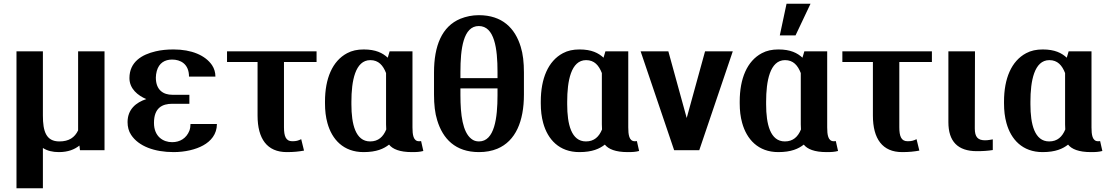

<svg xmlns="http://www.w3.org/2000/svg" viewBox="-20 -802 5907 1025"><path d="M68 203H209V-12C232 3 261 10 294 10C343 10 378 -4 404 -25L407 0H538V-528H397V-106C379 -68 348 -47 297 -47C226 -47 209 -101 209 -185V-528H68Z M661 -150C661 -125 667 -101 680 -82C720 -21 805 10 907 10C968 10 1026 -4 1065 -26C1105 -48 1138 -85 1138 -140H997C997 -127 995 -115 991 -104C975 -64 941 -43 899 -43C852 -43 802 -72 802 -146C802 -227 847 -248 900 -248H991V-296H900C853 -296 812 -320 812 -388C812 -400 814 -411 817 -423C829 -466 860 -484 899 -484C942 -484 989 -462 989 -393H1130C1130 -415 1124 -436 1112 -454C1076 -507 1002 -538 907 -538C872 -538 840 -535 811 -528C738 -511 671 -472 671 -385C671 -328 716 -292 761 -273C706 -255 661 -218 661 -150Z M1192 -471H1355V-185C1355 -61 1406 10 1511 10C1549 10 1575 7 1603 2L1588 -59C1571 -51 1562 -48 1540 -48C1506 -48 1496 -75 1496 -123V-471H1670V-528H1192Z M1715 -250C1715 -212 1719 -177 1728 -145C1752 -58 1813 10 1921 10C1990 10 2029 -8 2057 -30C2076 -6 2114 10 2179 10C2205 10 2221 9 2240 4L2228 -49C2225 -48 2222 -48 2217 -48C2186 -48 2182 -84 2182 -122V-528H2060L2050 -494C2023 -519 1986 -538 1922 -538C1888 -538 1859 -532 1833 -518C1754 -476 1715 -382 1715 -260ZM1856 -245V-259C1856 -369 1876 -481 1957 -481C2001 -481 2025 -453 2041 -412V-138C2041 -129 2042 -120 2042 -111C2026 -72 2000 -47 1956 -47C1878 -47 1856 -139 1856 -245Z M2297 -297C2297 -244 2302 -198 2314 -160C2344 -61 2411 10 2537 10C2573 10 2606 4 2635 -8C2733 -49 2777 -155 2777 -297V-415C2777 -468 2772 -514 2760 -552C2730 -651 2662 -721 2536 -721C2501 -721 2468 -714 2438 -702C2339 -661 2297 -558 2297 -415ZM2438 -294V-330H2636V-294C2636 -172 2620 -47 2537 -47C2522 -47 2508 -51 2496 -61C2450 -97 2438 -189 2438 -294ZM2438 -385V-418C2438 -541 2453 -663 2536 -663C2620 -663 2636 -543 2636 -418V-385Z M2867 -250C2867 -212 2871 -177 2880 -145C2904 -58 2965 10 3073 10C3142 10 3181 -8 3209 -30C3228 -6 3266 10 3331 10C3357 10 3373 9 3392 4L3380 -49C3377 -48 3374 -48 3369 -48C3338 -48 3334 -84 3334 -122V-528H3212L3202 -494C3175 -519 3138 -538 3074 -538C3040 -538 3011 -532 2985 -518C2906 -476 2867 -382 2867 -260ZM3008 -245V-259C3008 -369 3028 -481 3109 -481C3153 -481 3177 -453 3193 -412V-138C3193 -129 3194 -120 3194 -111C3178 -72 3152 -47 3108 -47C3030 -47 3008 -139 3008 -245Z M3400 -528 3579 0H3713L3892 -528H3744L3646 -172L3548 -528Z M3929 -250C3929 -212 3933 -178 3942 -146C3966 -59 4027 10 4135 10C4204 10 4243 -8 4271 -30C4290 -6 4328 10 4393 10C4419 10 4435 9 4454 4L4442 -49C4439 -48 4436 -48 4431 -48C4400 -48 4396 -84 4396 -122V-528H4274L4264 -494C4237 -519 4200 -538 4136 -538C4102 -538 4073 -532 4047 -518C3968 -476 3929 -382 3929 -260ZM4070 -245V-259C4070 -369 4090 -481 4171 -481C4215 -481 4239 -453 4255 -412V-138C4255 -129 4256 -120 4256 -111C4240 -72 4214 -47 4170 -47C4092 -47 4070 -139 4070 -245ZM4143 -613H4227L4307 -782H4179Z M4477 -471H4640V-185C4640 -61 4691 10 4796 10C4834 10 4860 7 4888 2L4873 -59C4856 -51 4847 -48 4825 -48C4791 -48 4781 -75 4781 -123V-471H4955V-528H4477Z M5043 -150C5043 -47 5093 5 5195 5C5229 5 5255 3 5280 -1V-58L5262 -55C5255 -54 5248 -53 5239 -53C5200 -53 5184 -71 5184 -116L5185 -528H5043Z M5340 -250C5340 -212 5344 -177 5353 -145C5377 -58 5438 10 5546 10C5615 10 5654 -8 5682 -30C5701 -6 5739 10 5804 10C5830 10 5846 9 5865 4L5853 -49C5850 -48 5847 -48 5842 -48C5811 -48 5807 -84 5807 -122V-528H5685L5675 -494C5648 -519 5611 -538 5547 -538C5513 -538 5484 -532 5458 -518C5379 -476 5340 -382 5340 -260ZM5481 -245V-259C5481 -369 5501 -481 5582 -481C5626 -481 5650 -453 5666 -412V-138C5666 -129 5667 -120 5667 -111C5651 -72 5625 -47 5581 -47C5503 -47 5481 -139 5481 -245Z"/></svg>

Font: Aerodynamic
Style: Regular
Weight: 500
Designer: Google
Version: Version 2.000980; 2014